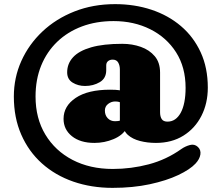

<svg xmlns="http://www.w3.org/2000/svg" viewBox="-20 -737 1073 929"><path d="M572.5 -237.5Q563 -241.5 556 -243.8Q549 -246 536.5 -246Q518.5 -246 503 -234Q487.5 -222 487.5 -202Q487.5 -179.5 501.2 -165Q515 -150.5 536.5 -150.5Q552.5 -150.5 564 -154Q575.5 -157.5 578 -165.5L592.5 -115.5Q573 -82 529.2 -63.8Q485.5 -45.5 437 -45.5Q368.5 -45.5 328 -78Q287.5 -110.5 287.5 -162Q287.5 -224 346.5 -263.5Q405.5 -303 512.5 -303Q542 -303 557 -300.5Q572 -298 591.5 -289.5ZM790.5 -148.5Q811 -148.5 827 -159.5Q843 -170.5 854.5 -191.5Q866 -212.5 872 -243Q878 -273.5 878 -312Q878 -411.5 832 -483.8Q786 -556 707 -595.5Q628 -635 529.5 -635Q445.5 -635 376.2 -609Q307 -583 256.8 -534.8Q206.5 -486.5 179.2 -419.5Q152 -352.5 152 -270Q152 -164.5 199.5 -85.8Q247 -7 331.2 36.8Q415.5 80.5 525.5 80.5Q615 80.5 700 58Q785 35.5 857.5 -16Q876 -29 898.5 -35.2Q921 -41.5 937.5 -26Q953 -11.5 949.5 10.8Q946 33 926 54.5Q899.5 83 842.5 110Q785.5 137 704.5 154.5Q623.5 172 524.5 172Q422 172 334.8 141.8Q247.5 111.5 183 53.8Q118.5 -4 82.8 -85.8Q47 -167.5 47 -270Q47 -361 83.2 -441.8Q119.5 -522.5 185.2 -584.5Q251 -646.5 340.8 -681.8Q430.5 -717 537 -717Q631 -717 712.5 -690Q794 -663 855.2 -611Q916.5 -559 951 -484Q985.5 -409 985.5 -313Q985.5 -237 954.5 -176.2Q923.5 -115.5 867.2 -80.5Q811 -45.5 734.5 -45.5Q693.5 -45.5 657.5 -54.8Q621.5 -64 598.8 -84.2Q576 -104.5 575 -137.5L560 -142V-401Q560 -420 552 -434.2Q544 -448.5 525 -448.5Q511.5 -448.5 502.8 -441.2Q494 -434 494 -420.5V-397.5Q494 -358 462.8 -339.5Q431.5 -321 391.5 -321Q358 -321 331.5 -337.2Q305 -353.5 305 -387Q305 -429 333.5 -460Q362 -491 421 -508Q480 -525 571.5 -525Q620 -525 661.5 -510.2Q703 -495.5 728.8 -465Q754.5 -434.5 754.5 -386V-194Q754.5 -173 762.5 -160.8Q770.5 -148.5 790.5 -148.5Z"/></svg>

Font: Fraunces SuperSoft
Style: Regular
Weight: 900
Version: Version 1.000;[b76b70a41]